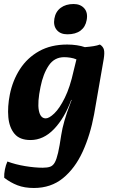

<svg xmlns="http://www.w3.org/2000/svg" viewBox="-20 -689 561 957"><path d="M149 248Q102 248 67 234.5Q32 221 1 197Q0 178 4.5 155.5Q9 133 17 116Q57 131 105.5 139Q154 147 193 147Q216 147 230 142Q244 137 253 121Q262 105 269.5 72.5Q277 40 285 -15Q295 -81 330 -172L337 -191H335Q302 -101 249.5 -46Q197 9 132 9Q78 9 52 -22.5Q26 -54 21.5 -105.5Q17 -157 29 -218Q43 -288 79.5 -344.5Q116 -401 175 -434Q234 -467 315 -467Q340 -467 363 -463.5Q386 -460 403 -454Q428 -456 446.5 -459Q465 -462 478 -467Q494 -457 498 -441.5Q502 -426 497 -395L449 -119Q430 -16 392 67Q354 150 294 199Q234 248 149 248ZM182 -256Q166 -179 173.5 -139Q181 -99 208 -99Q225 -99 251 -124Q277 -149 303 -201.5Q329 -254 347 -336L361 -393Q347 -399 330.5 -401.5Q314 -404 300 -404Q251 -404 223 -362.5Q195 -321 182 -256ZM316 -518Q281 -518 263 -539.5Q245 -561 251 -596Q257 -631 282.5 -650Q308 -669 347 -669Q381 -669 400 -647.5Q419 -626 412 -589Q406 -555 381.5 -536.5Q357 -518 316 -518Z"/></svg>

Font: Vollkorn
Style: Bold Italic
Weight: 700
Italic angle: -11°
Designer: Friedrich Althausen
Foundry: Friedrich Althausen
Version: Version 5.000; ttfautohint (v1.8.3)